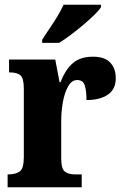

<svg xmlns="http://www.w3.org/2000/svg" viewBox="-20 -786 519 806"><path d="M12 0V-54H16Q46 -54 63 -66.5Q80 -79 80 -126V-414Q80 -458 65.5 -470Q51 -482 22 -482H18V-536H212L230 -441H234Q255 -495 286.5 -521.5Q318 -548 370 -548Q420 -548 443 -523Q466 -498 466 -458Q466 -411 432.5 -388.5Q399 -366 343 -366Q343 -407 335.5 -428.5Q328 -450 304 -450Q281 -450 266 -423.5Q251 -397 244 -357.5Q237 -318 237 -279V-121Q237 -77 252.5 -65.5Q268 -54 293 -54H323V0ZM157 -619Q170 -640 187.5 -665.5Q205 -691 221 -717.5Q237 -744 247 -766H404V-756Q396 -743 376 -723.5Q356 -704 330 -682Q304 -660 277.5 -640Q251 -620 228 -606H157Z"/></svg>

Font: Noto Serif Tamil Condensed ExtraBold
Style: Italic
Weight: 800
Width: 3
Italic angle: -12°
Designer: Indian Type Foundry, Tom Grace, and the Monotype Design Team
Foundry: Monotype Imaging Inc.
Version: Version 2.003; ttfautohint (v1.8.4.7-5d5b)